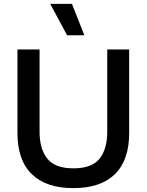

<svg xmlns="http://www.w3.org/2000/svg" viewBox="-20 -959 756 990"><path d="M239 -939H351L415 -777H326ZM646 -273Q646 -133 572.5 -61Q499 11 358 11Q218 11 144 -61Q70 -133 70 -273V-704H184V-280Q184 -191 224 -141Q264 -91 358 -91Q454 -91 493.5 -141Q533 -191 533 -280V-704H646Z"/></svg>

Font: CBA Beacon Sans Bold
Style: Regular
Weight: 700
Designer: Wei Huang
Foundry: Wei Huang
Version: Version 1.002